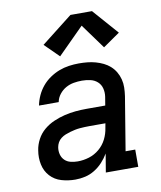

<svg xmlns="http://www.w3.org/2000/svg" viewBox="-87 -843 773 921"><g transform="rotate(-10 300.0 -383.0)"><path d="M206 8Q171 8 138.5 -1.5Q106 -11 84 -35Q62 -59 55 -92.5Q48 -126 54 -161Q58 -188 71.5 -213.5Q85 -239 107 -257.5Q129 -276 155.5 -287.5Q182 -299 209 -305.5Q236 -312 263 -314.5Q290 -317 317 -317H408L415 -359Q418 -380 413 -399.5Q408 -419 393.5 -432Q379 -445 359 -449.5Q339 -454 318 -454Q298 -454 278 -450.5Q258 -447 240 -437Q222 -427 208.5 -410Q195 -393 191 -372H95Q100 -397 110.5 -420Q121 -443 137.5 -463Q154 -483 176 -498Q198 -513 221.5 -522Q245 -531 269.5 -534.5Q294 -538 318 -538Q339 -538 359.5 -536Q380 -534 399.5 -528.5Q419 -523 436.5 -514.5Q454 -506 468.5 -493Q483 -480 493 -463Q503 -446 508 -426.5Q513 -407 512.5 -386.5Q512 -366 509 -345L466 -84H513V0H355L370 -90Q357 -68 339.5 -49Q322 -30 300 -16.5Q278 -3 254 2.5Q230 8 206 8ZM232 -76Q260 -76 287.5 -84.5Q315 -93 337.5 -112Q360 -131 373 -157Q386 -183 390 -211L394 -233H317Q305 -233 293 -232.5Q281 -232 269 -231Q257 -230 245 -227.5Q233 -225 221 -221.5Q209 -218 197.5 -213.5Q186 -209 175.5 -201Q165 -193 159 -182Q153 -171 151 -159Q148 -141 152.5 -124Q157 -107 169 -95.5Q181 -84 198 -80Q215 -76 232 -76ZM236 -587 167 -655 319 -774H424L533 -650L451 -593L363 -714Z"/></g></svg>

Font: Iosevka Slab MdExObl
Style: Regular
Weight: 500
Width: 7
Italic angle: -9°
Monospace: yes
Designer: Belleve Invis
Foundry: Belleve Invis
Version: Version 11.1.1; ttfautohint (v1.8.3)